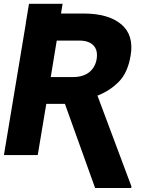

<svg xmlns="http://www.w3.org/2000/svg" viewBox="-28 -797 806 987"><path d="M104.5 -677.7 121.1 -777.3H293.9L285.6 -727.5H401.4Q528.8 -727.5 595 -672.4Q661.1 -617.2 643.6 -512.2Q629.4 -424.8 584.2 -378.2Q539.1 -331.5 473.1 -305.2L647.9 162.1L646 169.4H460.9L305.7 -263.2H210L166 0H-7.8L105 -677.7ZM232.9 -400.9H347.2Q398.9 -400.9 430.2 -425.5Q461.4 -450.2 468.8 -493.2Q476.1 -537.6 452.9 -563Q429.7 -588.4 378.4 -588.4H263.7Z"/></svg>

Font: Inter Display Extra Bold
Style: Italic
Weight: 800
Italic angle: -9.39999°
Designer: Rasmus Andersson
Foundry: rsms
Version: Version 4.000;git-4fc901f